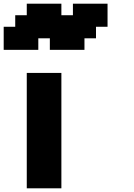

<svg xmlns="http://www.w3.org/2000/svg" viewBox="-20 -1020 727 1040"><path d="M125 0H312.5V-625H125ZM250 -750H437.5V-812.5H500V-875H562.5V-1000H375V-937.5H312.5V-1000H125V-937.5H62.5V-875H0V-750H187.5V-812.5H250Z"/></svg>

Font: Faithful 32x
Style: Semibold
Weight: 400
Foundry: Faithful Resource Pack
Version: Version 1.0; January 27, 2023